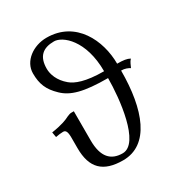

<svg xmlns="http://www.w3.org/2000/svg" viewBox="-168 -815 883 943"><g transform="rotate(-30 273.5 -343.0)"><path d="M395 -414C290 -414 239 -435 213 -457C171 -492 157 -534 157 -565C157 -635 192 -664 255 -664C303 -664 395 -590 395 -414ZM93 -152C93 -39 145 12 258 12C407 12 469 -154 469 -375C490 -375 506 -368 517 -361C523 -373 528 -390 540 -402C524 -411 504 -414 469 -414C469 -545 398 -698 232 -698C156 -698 87 -648 87 -579C87 -519 103 -480 148 -437C192 -394 258 -375 395 -375C395 -260 370 -19 273 -19C207 -19 168 -58 168 -153V-318H153C146 -318 139 -315 129 -311C112 -302 84 -290 24 -281L29 -252C46 -255 58 -257 71 -257C84 -257 93 -250 93 -212Z"/></g></svg>

Font: Libertinus Serif Display
Style: Regular
Weight: 400
Designer: Philipp H. Poll
Foundry: Khaled Hosny
Version: Version 6.1